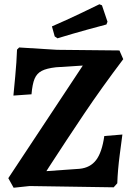

<svg xmlns="http://www.w3.org/2000/svg" viewBox="-20 -877 620 902"><path d="M44 5 19 -40 369 -569 243 -561Q199 -556 176 -544Q153 -532 142.5 -507Q132 -482 128 -434L43 -428Q45 -449 51.5 -517.5Q58 -586 60 -644L70 -654L248 -643L541 -640L559 -599Q457 -464 375 -342Q293 -220 210 -92L198 -73L354 -84Q404 -89 431.5 -125Q459 -161 470 -238L555 -245Q552 -223 542.5 -150Q533 -77 531 -16L514 3L119 -3ZM250 -697 237 -706 224 -753Q291 -782 359 -814.5Q427 -847 447 -857L459 -852L485 -775L480 -762Q460 -757 391 -738Q322 -719 250 -697Z"/></svg>

Font: Sahitya
Style: Bold
Weight: 700
Designer: Juan Pablo del Peral
Foundry: Juan Pablo del Peral (http://www.huertatipografica.com)
Version: Version 1.001;PS 001.000;hotconv 1.0.70;makeotf.lib2.5.58329